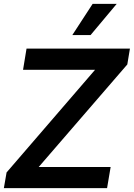

<svg xmlns="http://www.w3.org/2000/svg" viewBox="-26 -981 697 1001"><path d="M-5.9 0 8.3 -82 469.7 -617.2H94.2L112.3 -727.5H651.4L637.7 -645L175.8 -110.4H550.8L532.2 0ZM351.1 -798.3 457 -960.9H582.5L446.3 -798.3Z"/></svg>

Font: Inter Tight SemiBold
Style: Italic
Weight: 600
Italic angle: -9.39999°
Designer: Rasmus Andersson
Foundry: rsms
Version: Version 3.004